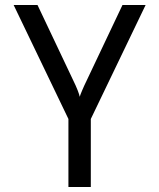

<svg xmlns="http://www.w3.org/2000/svg" viewBox="-20 -750 639 770"><path d="M254.4 0V-272.9L34.7 -730H130.4L272.5 -430.2Q284.7 -405.3 291.5 -387.7Q298.3 -370.1 299.8 -361.8Q301.8 -369.6 309.6 -387.7Q316.9 -405.3 329.1 -430.2L471.2 -730H564L344.2 -272.9V0Z"/></svg>

Font: UDEV Gothic 35
Style: Regular
Weight: 400
Version: v2.1.0; ttfautohint (v1.8.4.7-5d5b-dirty) -l 6 -r 45 -G 200 